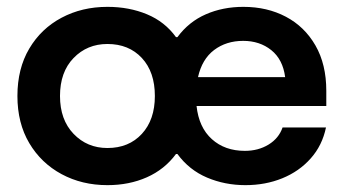

<svg xmlns="http://www.w3.org/2000/svg" viewBox="-20 -530 1003 560"><path d="M293.3 10Q219.2 10 159.6 -22.1Q100 -54.2 65.4 -112.5Q30.8 -170.8 30.8 -250Q30.8 -330 65.4 -388.3Q100 -446.7 159.6 -478.3Q219.2 -510 293.3 -510Q356.7 -510 408.8 -488.3Q460.8 -466.7 493.3 -421.7H497.5Q530.8 -466.7 580.4 -488.3Q630 -510 690 -510Q759.2 -510 813.8 -481.2Q868.3 -452.5 900 -397.5Q931.7 -342.5 931.7 -265V-220.8H553.3Q560 -158.3 597.9 -124.2Q635.8 -90 694.2 -90Q733.3 -90 763.3 -108.3Q793.3 -126.7 804.2 -158.3H930.8Q920 -105.8 886.2 -67.9Q852.5 -30 803.3 -10Q754.2 10 695.8 10Q635.8 10 583.8 -12.1Q531.7 -34.2 497.5 -80.8H493.3Q460 -35.8 408.3 -12.9Q356.7 10 293.3 10ZM293.3 -98.3Q355.8 -98.3 393.8 -139.6Q431.7 -180.8 431.7 -250Q431.7 -320 393.8 -360.8Q355.8 -401.7 293.3 -401.7Q234.2 -401.7 194.6 -360.8Q155 -320 155 -250Q155 -180.8 194.6 -139.6Q234.2 -98.3 293.3 -98.3ZM557.5 -305H811.7Q805 -356.7 771.2 -383.8Q737.5 -410.8 689.2 -410.8Q640 -410.8 604.6 -384.2Q569.2 -357.5 557.5 -305Z"/></svg>

Font: Funnel Display SemiBold
Style: Regular
Weight: 600
Designer: NORD ID, Kristian Moeller
Foundry: Dicotype
Version: Version 1.000